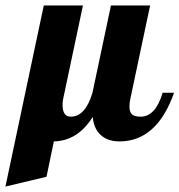

<svg xmlns="http://www.w3.org/2000/svg" viewBox="-76 -520 660 706"><path d="M85 -500H229L157 -160Q154 -148 154 -135Q154 -91 184 -91Q238 -91 264 -179L332 -500H476L404 -160Q400 -143 400 -128Q400 -108 409.5 -99.5Q419 -91 441 -91Q496 -91 522 -179H564Q501 0 363 0Q321 0 295 -23Q269 -46 265 -90Q210 -2 122 0L95 130L-56 166Z"/></svg>

Font: Lobster Two
Style: Bold Italic
Weight: 700
Designer: Pablo Impallari
Foundry: Pablo Impallari. www.impallari.com
Version: Version 2.000